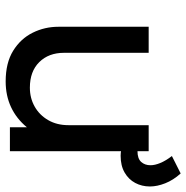

<svg xmlns="http://www.w3.org/2000/svg" viewBox="-10 -633 658 678"><g transform="rotate(90 319.0 -294.0)"><path d="M267.5 15Q202 15 159.2 -11.5Q116.5 -38 95.5 -80.5Q74.5 -123 74.5 -171.5V-490H166.5V-191Q166.5 -137 199.2 -103.8Q232 -70.5 289.5 -70.5Q326.5 -70.5 356.5 -87.5Q386.5 -104.5 404.2 -135.2Q422 -166 422 -206.5V-490H514V0H429.5V-60Q399 -23 358.2 -4Q317.5 15 267.5 15ZM530 -391Q520 -391 509.2 -393Q498.5 -395 486.5 -397.5V-454.5Q503.5 -450.5 514 -450.5Q540 -450.5 551.8 -463.5Q563.5 -476.5 563.5 -496.5Q563.5 -512 555.5 -531.2Q547.5 -550.5 531 -572L592.5 -603Q616 -577 627.2 -548.5Q638.5 -520 638.5 -494.5Q638.5 -466 626 -442.5Q613.5 -419 589.2 -405Q565 -391 530 -391Z"/></g></svg>

Font: Geologica Roman Light
Style: Regular
Weight: 300
Designer: Sindre Bremnes, Frode Helland
Foundry: Monokrom Skriftforlag AS
Version: Version 1.010;gftools[0.9.28]